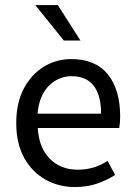

<svg xmlns="http://www.w3.org/2000/svg" viewBox="-20 -735 538 767"><path d="M279.3 12.2Q214.4 12.2 161.1 -17.8Q107.9 -47.9 76.4 -104.7Q44.9 -161.6 44.9 -243.2Q44.9 -324.7 75.4 -381.8Q106 -439 155.8 -469Q205.6 -499 264.2 -499Q361.8 -499 410.9 -437.7Q460 -376.5 460 -270Q460 -256.8 459 -244.9Q458 -232.9 456.5 -223.6H130.9Q135.3 -145 178.7 -101.1Q222.2 -57.1 290.5 -57.1Q324.2 -57.1 353.5 -65.9Q382.8 -74.7 409.7 -92.3L439.9 -36.1Q408.2 -15.6 368.4 -1.7Q328.6 12.2 279.3 12.2ZM129.9 -280.8H383.8Q383.8 -355 354 -392.8Q324.2 -430.7 266.1 -430.7Q213.9 -430.7 175.3 -392.3Q136.7 -354 129.9 -280.8ZM234.9 -573.2 121.1 -714.8H210.9L301.3 -573.2Z"/></svg>

Font: Varta Medium
Style: Regular
Weight: 500
Designer: Joana Correia, Viktoriya Grabowska, Eben Sorkin
Foundry: Sorkin Type Co.
Version: Version 1.004